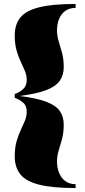

<svg xmlns="http://www.w3.org/2000/svg" viewBox="-20 -800 431 970"><path d="M362 -780V-760Q331 -760 310 -745Q289 -730 278.5 -704.2Q268 -678.5 268 -647Q268 -619 276.5 -591.5Q285 -564 293.5 -532.5Q302 -501 302 -461Q302 -421.5 282.5 -392.8Q263 -364 214.2 -345Q165.5 -326 78 -315Q165.5 -304.5 214.2 -285.8Q263 -267 282.5 -238.5Q302 -210 302 -170Q302 -130 293.5 -98.5Q285 -67 276.5 -39.5Q268 -12 268 16Q268 47.5 278.5 73.5Q289 99.5 310 115Q331 130.5 362 130.5V150Q244.5 150 177.2 132.8Q110 115.5 82.2 80Q54.5 44.5 54.5 -10Q54.5 -54 63.8 -86Q73 -118 84.8 -143Q96.5 -168 105.8 -190Q115 -212 115 -235.5Q115 -266.5 96 -282.2Q77 -298 54.5 -305.5V-325Q77 -332.5 96 -349Q115 -365.5 115 -396Q115 -419.5 105.8 -441.5Q96.5 -463.5 84.8 -488.2Q73 -513 63.8 -545Q54.5 -577 54.5 -621Q54.5 -675.5 82.2 -710.8Q110 -746 177.2 -763Q244.5 -780 362 -780Z"/></svg>

Font: Bodoni Moda Black
Style: Regular
Weight: 900
Version: Version 2.005